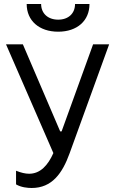

<svg xmlns="http://www.w3.org/2000/svg" viewBox="-20 -741 569 957"><path d="M113 -721C113 -638 175 -583 270 -583C365 -583 426 -638 426 -721H354C354 -674 321 -643 270 -643C219 -643 185 -674 185 -721ZM138 196C239 196 291 123 327 23L524 -520H444L287 -86H280L94 -520H10L246 22C219 83 181 125 125 125C106 125 85 120 60 110V178C85 193 118 196 138 196Z"/></svg>

Font: Fixel Display Regular
Style: Regular
Weight: 400
Designer: AlfaBravo + MacPaw
Foundry: Kyrylo Tkachov, Marchela Mozhyna, Serhii Makarenko, Maria Weinstein, Zakhar Kryvoshyya
Version: Version 1.211